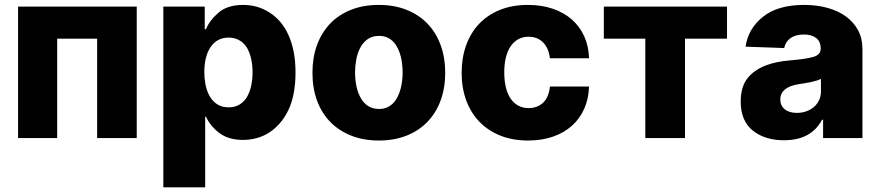

<svg xmlns="http://www.w3.org/2000/svg" viewBox="-20 -573 3651 797"><path d="M547.6 -545.5V0H383.2V-412.6H217.3V0H55V-545.5Z M829.9 -545.5V-452.1H835.2Q843 -471.2 856 -488.1Q869 -505 888.1 -521.3Q924.7 -552.6 989.7 -552.6Q1018.5 -552.6 1044.9 -545.3Q1071.4 -538 1096.2 -522.7Q1120.7 -507.8 1141.2 -484.7Q1161.6 -461.6 1176.1 -430.6Q1190.7 -399.5 1198.7 -359.9Q1206.7 -320.3 1206.7 -272.4Q1206.7 -179 1177.6 -117.2Q1163 -86.3 1142.9 -62.9Q1122.9 -39.4 1098.7 -23.6Q1074.6 -7.8 1046.7 0Q1018.8 7.8 988.6 7.8Q927.6 7.8 889.6 -21.7Q851.9 -50.8 835.2 -88.4H831.7V204.5H658V-545.5ZM828.1 -272.7Q828.1 -248.6 832.9 -222.8Q837.7 -197.1 849.1 -176Q860.4 -154.8 880 -141.2Q899.5 -127.5 928.6 -127.5Q948.5 -127.5 963.4 -133.7Q978.3 -139.9 989.5 -150.7Q1000.7 -161.6 1008.2 -176Q1015.6 -190.3 1020.1 -206.5Q1024.5 -222.7 1026.5 -239.7Q1028.4 -256.7 1028.4 -272.7Q1028.4 -289.1 1026.5 -305.9Q1024.5 -322.8 1020.1 -339Q1015.6 -355.1 1008.2 -369.3Q1000.7 -383.5 989.5 -394Q978.3 -404.5 963.2 -410.7Q948.2 -416.9 928.6 -416.9Q904.8 -416.9 886.2 -407Q867.5 -397 854.6 -378.4Q841.6 -359.7 834.9 -333.1Q828.1 -306.5 828.1 -272.7Z M1277 -271Q1277 -333.5 1295.6 -385.1Q1314.3 -436.8 1349.6 -474.1Q1384.9 -511.4 1436.3 -532Q1487.6 -552.6 1552.6 -552.6Q1616.8 -552.6 1668 -532.1Q1719.1 -511.7 1754.6 -474.8Q1790.1 -437.9 1809.1 -385.8Q1828.1 -333.8 1828.1 -271Q1828.1 -208.1 1809.1 -156.2Q1790.1 -104.4 1754.6 -67.5Q1719.1 -30.5 1668 -10.1Q1616.8 10.3 1552.6 10.3Q1489.7 10.3 1438.7 -9.6Q1387.8 -29.5 1351.7 -66.1Q1315.7 -102.6 1296.3 -154.7Q1277 -206.7 1277 -271ZM1553.6 -120.7Q1573.2 -120.7 1587.9 -127.7Q1602.6 -134.6 1613.5 -146.3Q1624.3 -158 1631.6 -173.3Q1638.8 -188.6 1643.3 -205.4Q1647.7 -222.3 1649.5 -239.5Q1651.3 -256.7 1651.3 -272Q1651.3 -287.6 1649.5 -304.9Q1647.7 -322.1 1643.5 -339Q1639.2 -355.8 1631.9 -371.3Q1624.6 -386.7 1613.8 -398.4Q1603 -410.2 1588.1 -417.1Q1573.2 -424 1553.6 -424Q1523.8 -424 1504.4 -409.3Q1485.1 -394.5 1473.9 -372Q1462.7 -349.4 1458.3 -322.8Q1453.8 -296.2 1453.8 -272Q1453.8 -256 1455.8 -238.6Q1457.7 -221.2 1462.2 -204.4Q1466.6 -187.5 1474.1 -172.4Q1481.5 -157.3 1492.5 -145.8Q1503.6 -134.2 1518.6 -127.5Q1533.7 -120.7 1553.6 -120.7Z M2171.5 -552.6Q2228.3 -552.6 2274.5 -536.8Q2320.7 -521 2353.7 -492Q2386.7 -463.1 2405.2 -422.2Q2423.7 -381.4 2425.1 -331H2262.8Q2257.8 -372.9 2234.6 -396.7Q2211.3 -420.5 2174 -420.5Q2151.3 -420.5 2132.6 -410.9Q2114 -401.3 2100.9 -382.6Q2087.7 -364 2080.4 -336.5Q2073.2 -308.9 2073.2 -272.7Q2073.2 -236.5 2080.3 -208.6Q2087.4 -180.8 2100.7 -162.1Q2114 -143.5 2132.6 -133.9Q2151.3 -124.3 2174 -124.3Q2210.6 -124.3 2234.4 -146.7Q2258.2 -169 2262.8 -213.8H2425.1Q2423.7 -163.4 2405.4 -122Q2387.1 -80.6 2354.2 -51.1Q2321.4 -21.7 2275.2 -5.7Q2229 10.3 2171.9 10.3Q2109 10.3 2058.2 -9.6Q2007.5 -29.5 1971.4 -66.2Q1935.4 -103 1915.8 -155Q1896.3 -207 1896.3 -271Q1896.3 -333.5 1915 -385.1Q1933.6 -436.8 1968.9 -474.1Q2004.3 -511.4 2055.4 -532Q2106.5 -552.6 2171.5 -552.6Z M2997.9 -545.5V-412.6H2823.5V0H2658.7V-412.6H2486.5V-545.5Z M3082.4 -247.5Q3096.2 -265.3 3115.1 -278.4Q3133.9 -291.5 3156.2 -300.4Q3178.6 -309.3 3204.2 -314.6Q3229.8 -320 3257.5 -322.1Q3327.4 -328.1 3357.2 -337Q3386.7 -346.2 3386.7 -370.7V-372.5Q3386.7 -400.2 3368.1 -415Q3349.4 -429.7 3317.1 -429.7Q3282.7 -429.7 3261.7 -415Q3240.8 -400.2 3235.1 -373.6L3074.9 -379.3Q3085.2 -453.5 3147 -503.2Q3208.1 -552.6 3318.5 -552.6Q3370.7 -552.6 3415 -540.3Q3459.2 -528.1 3491.3 -504.8Q3523.4 -481.5 3541.7 -447.8Q3560 -414.1 3560 -370.7V0H3396.7V-76H3392.4Q3347.3 9.2 3234 9.2Q3155.9 9.2 3105.5 -30.5Q3054.7 -70.7 3054.7 -151.3Q3054.7 -212 3082.4 -247.5ZM3219.1 -159.8Q3219.1 -146.3 3224.3 -136Q3229.4 -125.7 3238.5 -118.6Q3247.5 -111.5 3260.1 -108Q3272.7 -104.4 3287.6 -104.4Q3307.5 -104.4 3325.6 -110.4Q3343.8 -116.5 3357.6 -128Q3371.4 -139.6 3379.6 -156.2Q3387.8 -172.9 3387.8 -193.9V-245.7Q3380.7 -241.8 3370.4 -238.6Q3360.1 -235.4 3346.9 -232.6Q3333.5 -229.8 3320.8 -227.6Q3308.2 -225.5 3296.2 -223.7Q3219.1 -211.6 3219.1 -159.8Z"/></svg>

Font: Inter P Extra Bold
Style: Regular
Weight: 800
Designer: Rasmus Andersson
Foundry: rsms
Version: Version 3.018;git-588b23468